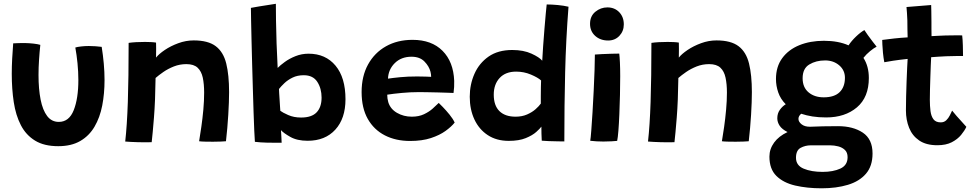

<svg xmlns="http://www.w3.org/2000/svg" viewBox="-20 -743 5147 1012"><path d="M377 -492.5Q387.5 -496 407.8 -498.2Q428 -500.5 448 -500.5Q464 -500.5 483.8 -499.2Q503.5 -498 516 -496Q523 -452.5 527 -408.2Q531 -364 531 -321Q531 -249.5 518.8 -186.5Q506.5 -123.5 478.2 -75.2Q450 -27 403 0.2Q356 27.5 287 27.5Q212.5 27.5 164.8 -1.8Q117 -31 90 -83.2Q63 -135.5 52.5 -204.8Q42 -274 42 -354Q42 -393 44.2 -433.8Q46.5 -474.5 49.5 -514.5Q61 -515.5 79.8 -515.8Q98.5 -516 114 -516Q136 -515.5 157.8 -513Q179.5 -510.5 192.5 -506.5Q188.5 -469 185.8 -428.2Q183 -387.5 183 -347.5Q183 -274 194 -218.2Q205 -162.5 228.5 -131.5Q252 -100.5 290 -100.5Q344 -100.5 368.5 -162Q393 -223.5 393 -321Q393 -365 388.5 -409.8Q384 -454.5 377 -492.5Z M779.5 6.5Q766 7 747 7Q728 7 708 6.5Q691.5 6 670.2 5Q649 4 640 3Q649.5 -80.5 653.8 -206Q658 -331.5 658 -517Q675 -519.5 697.8 -520.8Q720.5 -522 744 -522Q760 -522 775.5 -521.2Q791 -520.5 802.5 -518.5Q803 -511.5 803 -485.2Q803 -459 802.5 -439.5Q817.5 -458.5 848.5 -479.5Q879.5 -500.5 919.5 -515.2Q959.5 -530 1001 -530Q1077 -530 1117.2 -499.5Q1157.5 -469 1172.5 -408.2Q1187.5 -347.5 1187.5 -257.5Q1187.5 -208 1183.2 -137.8Q1179 -67.5 1171 1.5Q1161.5 2.5 1142.5 3.2Q1123.5 4 1102 4Q1080 4 1059.8 3.5Q1039.5 3 1029.5 1.5Q1035 -31 1041.2 -74.5Q1047.5 -118 1051.8 -165Q1056 -212 1056 -255Q1056 -300 1048.8 -333.8Q1041.5 -367.5 1021.5 -386.2Q1001.5 -405 962.5 -405Q927.5 -405 896.5 -392.8Q865.5 -380.5 841 -363.5Q816.5 -346.5 800 -332Q798.5 -210.5 791.5 -123.2Q784.5 -36 779.5 6.5Z M1323.5 4.5Q1322 -13 1320.2 -54.2Q1318.5 -95.5 1316.5 -152.2Q1314.5 -209 1312.8 -274Q1311 -339 1309 -404.8Q1307 -470.5 1305.8 -529.8Q1304.5 -589 1303.5 -634Q1302.5 -679 1302.5 -701.5Q1309.5 -703 1346 -709.2Q1382.5 -715.5 1434 -723Q1434 -689.5 1434.8 -634.2Q1435.5 -579 1437.8 -514Q1440 -449 1443.5 -385Q1456.5 -398.5 1480.8 -416.2Q1505 -434 1537.5 -447Q1570 -460 1606.5 -460Q1696 -460 1748.5 -397Q1801 -334 1801 -220Q1801 -118.5 1747.5 -59.8Q1694 -1 1601.5 -1Q1546 -1 1510 -21.5Q1474 -42 1461 -57Q1462 -42 1463.2 -19.5Q1464.5 3 1464.5 9.5Q1428 10 1389.5 9Q1351 8 1323.5 4.5ZM1457.5 -159Q1469 -150 1498.8 -136.8Q1528.5 -123.5 1567 -123.5Q1623 -123.5 1649 -151Q1675 -178.5 1675 -228.5Q1675 -276.5 1652.5 -311.5Q1630 -346.5 1581 -346.5Q1547.5 -346.5 1522 -334Q1496.5 -321.5 1478.8 -304.5Q1461 -287.5 1450.5 -274Q1450.5 -268.5 1451.5 -252.2Q1452.5 -236 1453.8 -216.5Q1455 -197 1456 -180.8Q1457 -164.5 1457.5 -159Z M2376.5 -97Q2359.5 -75.5 2328.5 -53Q2297.5 -30.5 2251 -15.2Q2204.5 0 2141.5 0Q2066 0 2008.5 -29.5Q1951 -59 1918.5 -116.2Q1886 -173.5 1886 -258Q1886 -341.5 1920 -403.2Q1954 -465 2014.5 -499Q2075 -533 2154.5 -533Q2255 -533 2312.5 -475.2Q2370 -417.5 2374 -317Q2375 -284 2370.5 -253Q2363.5 -253.5 2340.2 -254.2Q2317 -255 2287.5 -255.8Q2258 -256.5 2231 -257Q2204 -257.5 2188.5 -257.5Q2143 -257.5 2098 -253.2Q2053 -249 2021 -244Q2021 -223.5 2026.5 -204.5Q2037.5 -168.5 2072.5 -148.2Q2107.5 -128 2150.5 -128Q2187.5 -128 2214.5 -140.8Q2241.5 -153.5 2260.5 -170.5Q2279.5 -187.5 2292.5 -200.5Q2296.5 -197 2313.8 -179.2Q2331 -161.5 2349.5 -138.8Q2368 -116 2376.5 -97ZM2025 -328.5Q2052 -332.5 2090.2 -336.2Q2128.5 -340 2178.5 -340Q2204.5 -340 2224.2 -339.2Q2244 -338.5 2252.5 -338Q2252.5 -350.5 2249 -365Q2241.5 -394 2217 -419Q2192.5 -444 2149 -444Q2095 -444 2061 -410.5Q2027 -377 2025 -328.5Z M2835.5 -1.5Q2834.5 -13 2834 -38Q2833.5 -63 2833.5 -75.5Q2826.5 -65.5 2806.5 -47.5Q2786.5 -29.5 2751 -15Q2715.5 -0.5 2661.5 -0.5Q2597 -0.5 2551 -30.8Q2505 -61 2480.5 -113.5Q2456 -166 2456 -233Q2456 -298 2480.8 -354Q2505.5 -410 2555.2 -444.8Q2605 -479.5 2680 -479.5Q2739.5 -479.5 2781.5 -460.2Q2823.5 -441 2838 -423Q2839.5 -455 2842.8 -500.5Q2846 -546 2849.8 -592Q2853.5 -638 2856.8 -673Q2860 -708 2861.5 -719.5Q2887.5 -719.5 2919.8 -716.5Q2952 -713.5 2976.5 -707.5Q2963 -534.5 2958.8 -361.8Q2954.5 -189 2954.5 2.5Q2944 2.5 2920.8 2Q2897.5 1.5 2873.2 0.8Q2849 0 2835.5 -1.5ZM2697.5 -128Q2732 -128 2758.5 -139.8Q2785 -151.5 2803 -167.5Q2821 -183.5 2830.5 -197Q2830.5 -211 2830.5 -235.8Q2830.5 -260.5 2831 -284Q2831.5 -307.5 2832 -319Q2815 -334.5 2778.2 -350Q2741.5 -365.5 2700.5 -365.5Q2644.5 -365.5 2613.5 -332Q2582.5 -298.5 2582.5 -244Q2582.5 -187 2612.2 -157.5Q2642 -128 2697.5 -128Z M3185.5 -529.5Q3144 -529.5 3117 -554Q3090 -578.5 3090 -617.5Q3090 -658 3118 -681Q3146 -704 3181.5 -704Q3219.5 -704 3243.8 -678.8Q3268 -653.5 3268 -614.5Q3268 -579 3244.8 -554.2Q3221.5 -529.5 3185.5 -529.5ZM3233 -0.5Q3224.5 0.5 3203.8 1.8Q3183 3 3160.5 3Q3123.5 3 3091 -1Q3093.5 -14 3096.5 -54.5Q3099.5 -95 3103 -150Q3106.5 -205 3109.2 -263.8Q3112 -322.5 3113.8 -373.5Q3115.5 -424.5 3115.5 -455.5Q3127 -456.5 3152.5 -457.8Q3178 -459 3204 -459.8Q3230 -460.5 3244 -460.5Q3246 -445.5 3247.5 -413.5Q3249 -381.5 3249 -341.5Q3249 -295.5 3247.8 -243Q3246.5 -190.5 3244.5 -141Q3242.5 -91.5 3239.5 -54Q3236.5 -16.5 3233 -0.5Z M3535 6.5Q3521.5 7 3502.5 7Q3483.5 7 3463.5 6.5Q3447 6 3425.8 5Q3404.5 4 3395.5 3Q3405 -80.5 3409.2 -206Q3413.5 -331.5 3413.5 -517Q3430.5 -519.5 3453.2 -520.8Q3476 -522 3499.5 -522Q3515.5 -522 3531 -521.2Q3546.5 -520.5 3558 -518.5Q3558.5 -511.5 3558.5 -485.2Q3558.5 -459 3558 -439.5Q3573 -458.5 3604 -479.5Q3635 -500.5 3675 -515.2Q3715 -530 3756.5 -530Q3832.5 -530 3872.8 -499.5Q3913 -469 3928 -408.2Q3943 -347.5 3943 -257.5Q3943 -208 3938.8 -137.8Q3934.5 -67.5 3926.5 1.5Q3917 2.5 3898 3.2Q3879 4 3857.5 4Q3835.5 4 3815.2 3.5Q3795 3 3785 1.5Q3790.5 -31 3796.8 -74.5Q3803 -118 3807.2 -165Q3811.5 -212 3811.5 -255Q3811.5 -300 3804.2 -333.8Q3797 -367.5 3777 -386.2Q3757 -405 3718 -405Q3683 -405 3652 -392.8Q3621 -380.5 3596.5 -363.5Q3572 -346.5 3555.5 -332Q3554 -210.5 3547 -123.2Q3540 -36 3535 6.5Z M4334.5 -124Q4295 -124 4262.2 -129.2Q4229.5 -134.5 4203 -143.5Q4188.5 -131.5 4188.5 -116.5Q4188.5 -101 4204.8 -88Q4221 -75 4248.5 -75H4251Q4282 -76.5 4317.5 -77.2Q4353 -78 4397 -78Q4476.5 -78 4527.8 -43.8Q4579 -9.5 4579 66Q4579 132.5 4544.2 172.8Q4509.5 213 4449 231.2Q4388.5 249.5 4310.5 249.5Q4234 249.5 4171.5 235Q4109 220.5 4072.2 184.2Q4035.5 148 4035.5 82.5Q4035.5 42.5 4060.2 8.5Q4085 -25.5 4131 -47Q4102 -61.5 4089.5 -80.2Q4077 -99 4077 -119.5Q4077 -145.5 4090.5 -164.2Q4104 -183 4121.5 -193.5Q4094 -221 4082 -255.8Q4070 -290.5 4070 -326.5Q4070 -391.5 4103 -436.5Q4136 -481.5 4193.2 -504.8Q4250.5 -528 4322.5 -528Q4398.5 -528 4452.5 -504Q4468.5 -528 4491.8 -550.2Q4515 -572.5 4536 -584.5Q4542 -575 4554 -558.2Q4566 -541.5 4579 -524.5Q4592 -507.5 4600.5 -497Q4585.5 -489.5 4565.8 -473.2Q4546 -457 4531 -438Q4559.5 -394 4559.5 -332Q4559.5 -230.5 4496.8 -177.2Q4434 -124 4334.5 -124ZM4321.5 -230Q4378 -230 4405.8 -257.5Q4433.5 -285 4433.5 -333Q4433.5 -373 4403.2 -398.8Q4373 -424.5 4329 -424.5Q4281 -424.5 4245.8 -403.2Q4210.5 -382 4210.5 -330.5Q4210.5 -282.5 4241.8 -256.2Q4273 -230 4321.5 -230ZM4316 163Q4371.5 163 4409.5 145.5Q4447.5 128 4447.5 85.5Q4447.5 61 4433.5 47.5Q4419.5 34 4398.2 28.5Q4377 23 4355.5 23H4253.5Q4224.5 23 4200 36.2Q4175.5 49.5 4175.5 88.5Q4175.5 129 4216 146Q4256.5 163 4316 163Z M5073.5 -74.5Q5064.5 -54.5 5045.8 -31.8Q5027 -9 4996.5 6.8Q4966 22.5 4920.5 22.5Q4861.5 22.5 4825 -2.5Q4788.5 -27.5 4771.8 -69.2Q4755 -111 4755 -160.5Q4755 -193.5 4756 -234.2Q4757 -275 4758.5 -315Q4760 -355 4761.5 -386.2Q4763 -417.5 4764 -432.5Q4721.5 -428 4687 -422.8Q4652.5 -417.5 4641 -415Q4636.5 -438.5 4634 -464Q4631.5 -489.5 4630.8 -508.5Q4630 -527.5 4630 -532.5Q4658.5 -536.5 4693 -540.2Q4727.5 -544 4764 -546Q4763.5 -560.5 4763 -587Q4762.5 -613.5 4762.5 -635.5Q4762 -655 4760.5 -674.5Q4759 -694 4758 -706L4888 -716.5Q4888 -710 4888.8 -685.8Q4889.5 -661.5 4889.5 -627.5Q4889.5 -612 4889.5 -591.5Q4889.5 -571 4890 -552.5Q4906 -553.5 4928.2 -554.5Q4950.5 -555.5 4963.5 -556Q4996.5 -557 5021 -556.8Q5045.5 -556.5 5051.5 -556.5Q5054 -536 5055 -503.8Q5056 -471.5 5056 -448Q5051 -448 5023 -447.8Q4995 -447.5 4968 -446.5Q4949 -445.5 4925.8 -444.2Q4902.5 -443 4888 -441.5Q4887 -427.5 4886 -399.2Q4885 -371 4883.8 -337Q4882.5 -303 4881.8 -271Q4881 -239 4881 -217Q4881 -184.5 4884.5 -157.5Q4888 -130.5 4900.2 -114.2Q4912.5 -98 4938.5 -98Q4956 -98 4967.5 -109Q4979 -120 4986.2 -134.5Q4993.5 -149 4998.5 -160Q5006 -150 5022.2 -131.5Q5038.5 -113 5053.8 -96.5Q5069 -80 5073.5 -74.5Z"/></svg>

Font: Grandstander SemiBold
Style: Regular
Weight: 600
Designer: Tyler Finck
Foundry: Etcetera Type Co
Version: Version 1.200; ttfautohint (v1.8.3)